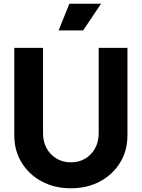

<svg xmlns="http://www.w3.org/2000/svg" viewBox="-20 -1003 764 1035"><path d="M362 12Q450 12 519 -25Q588 -62 627.5 -126.5Q667 -191 667 -273V-745H512V-283Q512 -239 492.5 -203.5Q473 -168 439.5 -148Q406 -128 362 -128Q319 -128 285 -148Q251 -168 231.5 -203.5Q212 -239 212 -283V-745H57V-273Q57 -191 96.5 -126.5Q136 -62 205 -25Q274 12 362 12ZM296 -839H428L525 -983H354Z"/></svg>

Font: Plus Jakarta Sans ExtraBold
Style: Regular
Weight: 800
Designer: Gumpita Rahayu
Foundry: Tokotype
Version: Version 2.004; ttfautohint (v1.8.3)